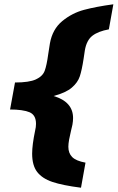

<svg xmlns="http://www.w3.org/2000/svg" viewBox="-20 -735 549 896"><path d="M148 -157Q148 -142 144 -126Q130 -59 130 -18Q130 37 153.5 67.5Q177 98 224.5 114Q272 130 358 141L379 24Q335 16 317 -2Q299 -20 299 -50Q299 -64 302.5 -83.5Q306 -103 311 -123L318 -153Q321 -170 321 -184Q321 -260 230 -287Q287 -302 315 -326Q343 -350 352.5 -379Q362 -408 370 -460L376 -500Q384 -547 411 -568Q438 -589 488 -598L509 -715Q428 -704 372 -689Q316 -674 270.5 -636.5Q225 -599 213 -533L205 -482Q198 -430 188.5 -404.5Q179 -379 147.5 -364.5Q116 -350 50 -350L27 -224Q86 -224 117 -211.5Q148 -199 148 -157Z"/></svg>

Font: Geom Black
Style: Bold Italic
Weight: 900
Italic angle: -10°
Version: Version 1.102